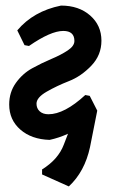

<svg xmlns="http://www.w3.org/2000/svg" viewBox="-20 -492 416 689"><path d="M158 10Q93 8 53 -27Q13 -62 13 -117Q13 -161 37 -194.5Q61 -228 95.5 -247Q130 -266 164.5 -280.5Q199 -295 223 -311Q247 -327 247 -345Q247 -381 207 -381Q162 -381 84 -327L68 -330L42 -383Q100 -452 199 -472Q263 -472 303.5 -436.5Q344 -401 344 -346Q344 -294 307.5 -256Q271 -218 227.5 -201Q184 -184 147.5 -163Q111 -142 111 -120Q111 -103 122.5 -92.5Q134 -82 154 -82Q211 -82 286 -151L302 -148L329 -95L303 36Q284 124 227 177L131 134V116Q189 80 209 27L224 -12Q191 3 158 10Z"/></svg>

Font: Alegreya Sans SC
Style: Bold Italic
Weight: 700
Italic angle: -7°
Designer: Juan Pablo del Peral
Foundry: Huerta Tipografica
Version: Version 2.007